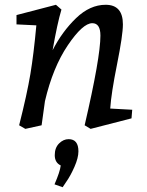

<svg xmlns="http://www.w3.org/2000/svg" viewBox="-20 -524 613 803"><path d="M422 -504Q494 -504 494 -422Q494 -377 469.5 -255Q445 -133 441 -70L533 -65L530 -29L359 15L334 0Q400 -284 400 -375Q400 -427 366 -427Q326 -427 263.5 -334.5Q201 -242 168 -101L154 0L86 15L60 0Q93 -130 107 -214Q121 -298 132 -418L49 -422V-461L214 -504L237 -484Q220 -428 200 -314Q240 -392 298 -448Q356 -504 422 -504ZM234 168Q209 156 209 125Q209 94 227 76Q245 58 267 58Q308 58 308 109Q308 136 291.5 173.5Q275 211 258 235L242 259L208 247Q231 194 234 168Z"/></svg>

Font: Andada
Style: Italic
Weight: 400
Italic angle: -8.29999°
Designer: Carolina Giovagnoli
Foundry: Carolina Giovagnoli
Version: Version 1.003